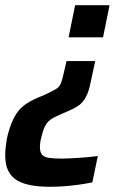

<svg xmlns="http://www.w3.org/2000/svg" viewBox="-40 -530 458 736"><path d="M152 186Q113 186 81 180.5Q49 175 26.5 162Q4 149 -8 125.5Q-20 102 -20 65Q-20 52 -18.5 36.5Q-17 21 -14 3Q-6 -33 4.5 -58.5Q15 -84 28 -101.5Q41 -119 60.5 -132Q80 -145 106 -156L130 -166Q160 -180 173.5 -188Q187 -196 192.5 -208.5Q198 -221 204 -248L215 -296H325L308 -217Q301 -180 289.5 -158.5Q278 -137 261.5 -125.5Q245 -114 221 -104L195 -93Q179 -86 166.5 -79.5Q154 -73 145.5 -64.5Q137 -56 130.5 -42Q124 -28 119 -6Q116 5 114.5 15Q113 25 113 35Q113 54 122 63.5Q131 73 150 75.5Q169 78 199 78Q212 78 228.5 77Q245 76 263.5 75Q282 74 301 72Q320 70 335 68L314 169Q291 174 262 178Q233 182 205 184Q177 186 152 186ZM223 -387 248 -510H380L355 -387Z"/></svg>

Font: Saira SemiCondensed SemiBold
Style: Italic
Weight: 600
Width: 4
Italic angle: -12°
Designer: Hector Gatti with collaboration of the Omnibus-Type team
Foundry: Omnibus-Type
Version: Version 1.101